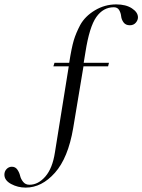

<svg xmlns="http://www.w3.org/2000/svg" viewBox="-198 -726 648 874"><path d="M45 -424 50 -440H117Q128 -510 138 -543Q148 -576 167 -612Q189 -652 234 -679Q279 -706 331 -706Q375 -706 402.5 -688Q430 -670 430 -647Q430 -634 420 -622.5Q410 -611 393 -611Q374 -611 364.5 -624Q355 -637 353.5 -652Q352 -667 344.5 -680Q337 -693 320 -693Q272 -693 240.5 -648.5Q209 -604 191 -489L183 -440H298L294 -424H182L135 -142Q112 -7 52 60.5Q-8 128 -81 128Q-117 128 -147.5 111.5Q-178 95 -178 69Q-178 54 -168 43.5Q-158 33 -144 33Q-128 33 -119 46Q-110 59 -106.5 74Q-103 89 -92.5 102Q-82 115 -64 115Q-24 115 8.5 77.5Q41 40 52 -32L115 -424Z"/></svg>

Font: Libre Caslon Display
Style: Regular
Weight: 400
Designer: Pablo Impallari, Rodrigo Fuenzalida
Foundry: Pablo Impallari, Rodrigo Fuenzalida
Version: Version 1.002